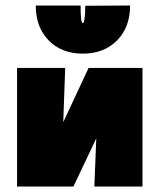

<svg xmlns="http://www.w3.org/2000/svg" viewBox="-20 -678 580 698"><path d="M498 0H323L330 -175L247 0H42V-431H217L210 -234L302 -431H498ZM453 -658 290 -657Q290 -629 287.5 -611.5Q285 -594 281 -594Q273 -594 273 -658H110Q110 -579 157 -531Q204 -483 281 -483Q358 -483 405.5 -531Q453 -579 453 -658Z"/></svg>

Font: Ysabeau Heavy
Style: Regular
Weight: 800
Designer: Christian Thalmann (Catharsis Fonts)
Version: Version 0.003